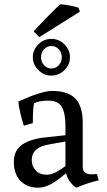

<svg xmlns="http://www.w3.org/2000/svg" viewBox="-20 -853 495 889"><path d="M283 -84V-198L206 -184Q127 -171 127 -112Q127 -84 145 -64Q163 -44 197 -44Q231 -44 283 -84ZM363 -286V-82Q363 -46 402 -46L429 -47L437 -18Q388 -7 333 16Q296 -9 286 -51Q241 -13 212.5 1.5Q184 16 156 16Q105 16 74.5 -16Q44 -48 44 -102.5Q44 -157 83 -183.5Q122 -210 191 -217L283 -227V-272Q283 -329 266 -358Q249 -387 204.5 -387Q160 -387 138 -375Q132 -354 132 -283L90 -271Q68 -344 65 -383Q173 -432 221 -432Q295 -432 329 -396.5Q363 -361 363 -286ZM184 -625Q170 -610 170 -588Q170 -566 184 -551Q198 -536 218 -536Q238 -536 252 -551Q266 -566 266 -588Q266 -610 252 -625Q238 -640 218 -640Q198 -640 184 -625ZM157.5 -528.5Q132 -554 132 -588Q132 -622 157.5 -647.5Q183 -673 218 -673Q253 -673 278.5 -647.5Q304 -622 304 -588Q304 -554 278.5 -528.5Q253 -503 218 -503Q183 -503 157.5 -528.5ZM344 -817 350 -799 162 -681 136 -708Q147 -721 198 -773.5Q249 -826 260 -833Q273 -833 302.5 -827.5Q332 -822 344 -817Z"/></svg>

Font: Buenard
Style: Regular
Weight: 400
Designer: Gustavo Ibarra
Foundry: FontFuror
Version: Version 1.001 2011